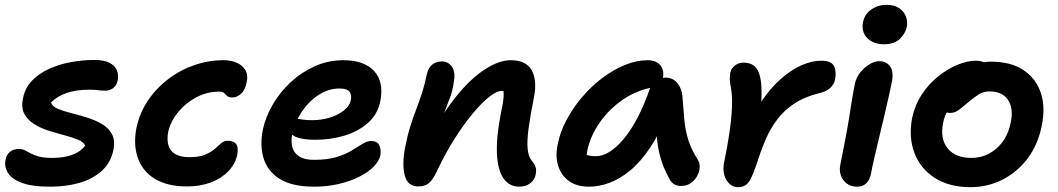

<svg xmlns="http://www.w3.org/2000/svg" viewBox="-20 -762 4376 794"><path d="M188 10Q111 10 68.5 -6.5Q26 -23 11.5 -49Q-3 -75 3 -101Q6 -121 20.5 -133.5Q35 -146 58 -146Q72 -146 83 -140.5Q94 -135 107.5 -127.5Q121 -120 141.5 -114.5Q162 -109 196 -109Q244 -109 278.5 -121.5Q313 -134 332 -160Q326 -175 302.5 -184.5Q279 -194 247 -202.5Q215 -211 181.5 -221.5Q148 -232 121 -249Q94 -266 80.5 -291.5Q67 -317 75 -355Q83 -398 112.5 -428.5Q142 -459 184.5 -478Q227 -497 275.5 -505.5Q324 -514 370 -514Q410 -514 432.5 -502.5Q455 -491 463 -472Q471 -453 467 -431Q463 -410 449 -398.5Q435 -387 415 -387Q403 -387 394.5 -388Q386 -389 376 -390Q366 -391 349 -391Q297 -391 257 -378Q217 -365 191 -338Q196 -322 218 -312.5Q240 -303 272 -295Q304 -287 338 -276.5Q372 -266 400 -250Q428 -234 442.5 -208Q457 -182 449 -142Q438 -89 401 -55.5Q364 -22 309 -6Q254 10 188 10Z M754 9Q672 9 620.5 -22.5Q569 -54 550 -109Q531 -164 544 -232Q557 -294 591 -345Q625 -396 674.5 -434Q724 -472 783 -492.5Q842 -513 904 -513Q934 -513 958 -503Q982 -493 994.5 -472.5Q1007 -452 1000 -421Q994 -390 977 -374.5Q960 -359 941 -359Q926 -359 919.5 -365Q913 -371 907 -377Q901 -383 886 -383Q835 -383 790 -358.5Q745 -334 714.5 -295.5Q684 -257 675 -214Q670 -184 676.5 -161Q683 -138 704.5 -125Q726 -112 763 -112Q804 -112 828.5 -122.5Q853 -133 868 -146Q883 -159 894.5 -169.5Q906 -180 922 -180Q945 -180 956 -167Q967 -154 961 -120Q952 -82 923 -52.5Q894 -23 850.5 -7Q807 9 754 9Z M1280 10Q1188 10 1137 -22Q1086 -54 1070 -107.5Q1054 -161 1067 -226Q1078 -278 1107.5 -329Q1137 -380 1181.5 -421.5Q1226 -463 1281.5 -488Q1337 -513 1400 -513Q1485 -513 1526.5 -469Q1568 -425 1553 -345Q1542 -289 1501.5 -253.5Q1461 -218 1404 -201Q1347 -184 1285 -184Q1216 -184 1190.5 -203Q1165 -222 1169 -244Q1171 -258 1179 -264.5Q1187 -271 1202 -271Q1213 -271 1228 -268Q1243 -265 1271 -265Q1309 -265 1343.5 -275.5Q1378 -286 1402 -305Q1426 -324 1431 -348Q1435 -372 1424.5 -384Q1414 -396 1384 -396Q1339 -396 1298.5 -370Q1258 -344 1228.5 -300.5Q1199 -257 1188 -205Q1183 -177 1189 -153.5Q1195 -130 1216.5 -115.5Q1238 -101 1279 -101Q1334 -101 1371.5 -112.5Q1409 -124 1435 -140Q1461 -156 1480 -167.5Q1499 -179 1515 -179Q1540 -179 1548.5 -161Q1557 -143 1553 -119Q1547 -95 1524.5 -72Q1502 -49 1464.5 -30.5Q1427 -12 1380 -1Q1333 10 1280 10Z M2127 10Q2086 10 2062 -24.5Q2038 -59 2035 -127.5Q2032 -196 2052 -297Q2059 -329 2061.5 -350Q2064 -371 2062.5 -384Q2061 -397 2055.5 -406Q2050 -415 2040 -423Q2063 -423 2078.5 -415.5Q2094 -408 2099.5 -391.5Q2105 -375 2098 -349Q2087 -370 2077.5 -378Q2068 -386 2054 -386Q2034 -386 2003 -361.5Q1972 -337 1935 -292.5Q1898 -248 1860.5 -189Q1823 -130 1790 -61Q1771 -19 1754 -5Q1737 9 1710 9Q1666 9 1654 -36Q1642 -81 1655 -151Q1665 -202 1677 -240Q1689 -278 1701.5 -310.5Q1714 -343 1725 -377Q1736 -411 1745 -454Q1750 -480 1766.5 -494Q1783 -508 1808 -508Q1833 -508 1849 -486Q1865 -464 1856 -419Q1852 -389 1843 -364Q1834 -339 1822.5 -310Q1811 -281 1798.5 -241.5Q1786 -202 1773 -144L1749 -175Q1805 -287 1865.5 -362Q1926 -437 1985 -475Q2044 -513 2092 -513Q2156 -513 2179 -471Q2202 -429 2188 -359Q2173 -284 2166 -232Q2159 -180 2162 -147Q2165 -114 2180 -96Q2191 -84 2195 -71Q2199 -58 2195 -39Q2191 -18 2172.5 -4Q2154 10 2127 10Z M2416 10Q2366 10 2333.5 -13Q2301 -36 2288.5 -75.5Q2276 -115 2286 -163Q2295 -213 2321.5 -263.5Q2348 -314 2386 -359Q2424 -404 2469.5 -438.5Q2515 -473 2563.5 -493Q2612 -513 2659 -513Q2692 -513 2710 -493Q2728 -473 2721 -436Q2718 -421 2707.5 -412.5Q2697 -404 2682 -401Q2615 -390 2557.5 -351Q2500 -312 2461 -256.5Q2422 -201 2409 -141Q2405 -120 2405 -102.5Q2405 -85 2411 -58L2366 -149Q2386 -130 2402 -123Q2418 -116 2444 -116Q2499 -116 2559 -187Q2619 -258 2667 -394Q2675 -416 2693 -428.5Q2711 -441 2732 -441Q2763 -441 2781.5 -418Q2800 -395 2802 -364Q2806 -311 2810 -267.5Q2814 -224 2826 -184.5Q2838 -145 2865 -103Q2874 -89 2873.5 -71Q2873 -53 2863.5 -35Q2854 -17 2837 -5Q2820 7 2796 7Q2779 7 2768 0Q2757 -7 2750 -19Q2736 -44 2725 -70.5Q2714 -97 2706.5 -128.5Q2699 -160 2696 -201.5Q2693 -243 2694 -298L2742 -301Q2709 -212 2669 -152Q2629 -92 2585.5 -56.5Q2542 -21 2499 -5.5Q2456 10 2416 10Z M3031 12Q3012 12 2997 -1.5Q2982 -15 2975.5 -37.5Q2969 -60 2974 -88Q2988 -155 2996.5 -213Q3005 -271 3007 -317.5Q3009 -364 3003 -397Q2998 -422 2998 -435Q2998 -448 3000 -461Q3004 -480 3019.5 -491.5Q3035 -503 3055 -503Q3082 -503 3099 -489.5Q3116 -476 3123.5 -443.5Q3131 -411 3129 -355.5Q3127 -300 3114 -215L3061 -209Q3090 -286 3129 -343Q3168 -400 3211 -437.5Q3254 -475 3296.5 -493Q3339 -511 3376 -511Q3418 -511 3429 -488.5Q3440 -466 3433 -431Q3429 -414 3414 -399Q3399 -384 3369 -377Q3308 -362 3266 -334.5Q3224 -307 3195 -269Q3166 -231 3146 -184.5Q3126 -138 3109 -83Q3096 -46 3086 -25.5Q3076 -5 3063.5 3.5Q3051 12 3031 12Z M3524 10Q3500 10 3482.5 -2.5Q3465 -15 3457.5 -36Q3450 -57 3455 -80Q3469 -150 3478 -198Q3487 -246 3492.5 -281.5Q3498 -317 3503 -348Q3508 -379 3515 -414Q3520 -440 3536.5 -461Q3553 -482 3574.5 -495.5Q3596 -509 3616 -509Q3645 -509 3660.5 -488Q3676 -467 3669 -427Q3665 -406 3656.5 -368Q3648 -330 3637 -283.5Q3626 -237 3615 -191Q3604 -145 3595 -106Q3586 -67 3582 -44Q3577 -18 3562.5 -4Q3548 10 3524 10ZM3636 -579Q3590 -579 3565.5 -605.5Q3541 -632 3549 -671Q3556 -704 3583.5 -723Q3611 -742 3646 -742Q3679 -742 3699 -728Q3719 -714 3726.5 -693.5Q3734 -673 3730 -651Q3725 -626 3702.5 -602.5Q3680 -579 3636 -579Z M3993 12Q3905 12 3845.5 -26.5Q3786 -65 3761.5 -129.5Q3737 -194 3752 -274Q3763 -327 3791.5 -370.5Q3820 -414 3859 -445.5Q3898 -477 3939.5 -494Q3981 -511 4016 -511Q4031 -511 4044.5 -506.5Q4058 -502 4066 -492Q4074 -482 4071 -465Q4064 -435 4047 -411.5Q4030 -388 3988 -373Q3960 -362 3937.5 -344.5Q3915 -327 3900 -304.5Q3885 -282 3880 -253Q3867 -188 3899 -148.5Q3931 -109 3997 -109Q4057 -109 4102 -149Q4147 -189 4160 -256Q4172 -315 4148 -349.5Q4124 -384 4073 -384Q4047 -384 4028 -372Q4009 -360 3985 -340Q3967 -325 3955 -315Q3943 -305 3932.5 -300Q3922 -295 3907 -295Q3891 -295 3878.5 -310Q3866 -325 3872 -358Q3878 -385 3898.5 -411.5Q3919 -438 3949 -459.5Q3979 -481 4012.5 -494Q4046 -507 4077 -507Q4160 -507 4212 -472.5Q4264 -438 4284 -378.5Q4304 -319 4288 -242Q4273 -165 4230.5 -108Q4188 -51 4126.5 -19.5Q4065 12 3993 12Z"/></svg>

Font: Shantell Sans Light SemiBold
Style: Italic
Weight: 600
Italic angle: -11°
Version: Version 1.011;[c5ecc13dd]